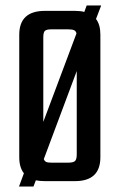

<svg xmlns="http://www.w3.org/2000/svg" viewBox="-20 -666 441 706"><path d="M262.2 -98.1V-404.8L141.1 -81.1Q143.6 -73.7 149.4 -70.8Q155.3 -67.9 168.9 -67.9H231Q249.5 -67.9 255.9 -74Q262.2 -80.1 262.2 -98.1ZM139.2 -528.8V-217.8L261.2 -543Q259.3 -551.8 252.4 -554.9Q245.6 -558.1 231 -558.1H168.9Q150.4 -558.1 144.8 -552.2Q139.2 -546.4 139.2 -528.8ZM352.1 -646 333 -596.2Q349.1 -575.7 349.1 -538.1V-87.9Q349.1 0 255.9 0H145Q126.5 0 111.8 -2.9L103 20H49.8L67.9 -28.8Q50.8 -50.3 50.8 -87.9V-538.1Q50.8 -626 145 -626H255.9Q276.9 -626 290 -622.1L298.8 -646Z"/></svg>

Font: Teko
Style: Regular
Weight: 400
Designer: Manushi Parikh, Jonny Pinhorn
Foundry: Indian Type Foundry
Version: Version 2.000;PS 1.0;hotconv 1.0.79;makeotf.lib2.5.61930